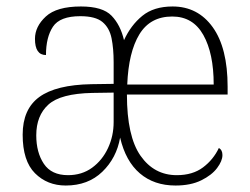

<svg xmlns="http://www.w3.org/2000/svg" viewBox="-20 -563 772 593"><path d="M183 10Q126 10 88 -28Q50 -66 50 -147Q50 -226 101.5 -263.5Q153 -301 262 -303L331 -304V-371Q331 -413 324.5 -445Q318 -477 296.5 -495Q275 -513 228 -513Q165 -513 143.5 -480.5Q122 -448 122 -393Q88 -393 88 -443Q88 -481 121.5 -512Q155 -543 230 -543Q297 -543 324.5 -514.5Q352 -486 363 -439Q384 -485 419.5 -514Q455 -543 513 -543Q591 -543 637 -479Q683 -415 683 -295V-271H372Q372 -142 414 -82Q456 -22 526 -22Q575 -22 607 -46Q639 -70 656 -106Q667 -100 667 -84Q667 -66 650.5 -44Q634 -22 601.5 -6Q569 10 522 10Q456 10 412 -27.5Q368 -65 351 -138Q340 -75 296 -32.5Q252 10 183 10ZM640 -302Q640 -398 608 -455Q576 -512 512 -512Q444 -512 410.5 -457Q377 -402 373 -302ZM190 -22Q233 -22 264.5 -45Q296 -68 313.5 -105.5Q331 -143 331 -186V-277L265 -276Q167 -274 129.5 -240Q92 -206 92 -145Q92 -92 115.5 -57Q139 -22 190 -22Z"/></svg>

Font: Noto Serif Armenian SemiCondensed ExtraLight
Style: Regular
Weight: 200
Width: 4
Designer: Monotype Design Team
Foundry: Monotype Imaging Inc.
Version: Version 2.008; ttfautohint (v1.8.4.7-5d5b)